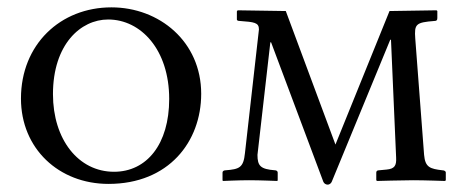

<svg xmlns="http://www.w3.org/2000/svg" viewBox="-20 -490 1256 522"><path d="M274 -437C363 -437 440 -355 440 -221C440 -98 379 -23 290 -23C193 -23 124 -111 124 -234C124 -369 199 -437 274 -437ZM527 -235C527 -377 413 -470 283 -470C144 -470 37 -369 37 -222C37 -86 140 10 275 10C439 10 527 -105 527 -235Z M1041 -382H1043L1057 -61C1058 -40 1053 -31 1031 -29L1010 -27C1006 -27 1003 -25 1003 -21V0L1005 2C1005 2 1075 0 1103 0C1133 0 1190 2 1190 2L1192 0V-21C1192 -25 1187 -27 1183 -27C1149 -31 1136 -35 1133 -69L1109 -385C1106 -425 1111 -429 1161 -433C1167 -433 1169 -435 1169 -441V-460L1167 -462L1039 -460L892 -97L757 -460L626 -462L624 -459V-437C624 -435 626 -433 632 -433C671 -430 684 -429 684 -410L646 -74C642 -34 631 -30 593 -27C589 -27 585 -25 585 -21V0L586 2C586 2 629 0 657 0C687 0 734 2 734 2L735 0V-21C735 -25 731 -27 728 -27C688 -30 680 -39 680 -69L715 -375H717L859 4C861 9 866 12 871 12C875 12 880 9 882 4Z"/></svg>

Font: Linux Libertine O C
Style: Regular
Weight: 400
Designer: Philipp H. Poll
Foundry: Philipp H. Poll
Version: Version 4.0.3